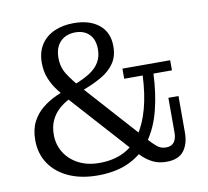

<svg xmlns="http://www.w3.org/2000/svg" viewBox="-78 -781 951 879"><g transform="rotate(-10 397.0 -341.0)"><path d="M687 -282H734V-113Q734 -59 709 -27Q684 5 629 5Q594 5 568.5 -7Q543 -19 522.5 -38Q502 -57 483 -78L241 -347Q218 -374 195.5 -402Q173 -430 158.5 -464Q144 -498 144 -540Q144 -589 166 -623.5Q188 -658 227.5 -676Q267 -694 319 -694Q393 -694 436.5 -658.5Q480 -623 480 -558Q480 -511 457.5 -479Q435 -447 397.5 -425.5Q360 -404 315 -387L290 -377Q263 -367 236.5 -353.5Q210 -340 188.5 -320Q167 -300 154 -272Q141 -244 141 -206Q141 -160 164 -123Q187 -86 228.5 -64.5Q270 -43 325 -43Q453 -43 517 -137Q581 -231 589 -403H503V-450H725V-403H639Q635 -311 615.5 -234.5Q596 -158 557 -103Q518 -48 456.5 -18Q395 12 308 12Q231 12 173.5 -14Q116 -40 84.5 -87Q53 -134 53 -196Q53 -246 71 -281Q89 -316 118.5 -340Q148 -364 182 -379.5Q216 -395 247 -407L283 -420Q321 -435 349 -453Q377 -471 392.5 -496.5Q408 -522 408 -557Q408 -602 384 -626.5Q360 -651 319 -651Q276 -651 249.5 -624.5Q223 -598 223 -548Q223 -505 245.5 -470.5Q268 -436 298 -402L560 -110Q577 -91 595 -75.5Q613 -60 637 -60Q663 -60 675 -76Q687 -92 687 -119Z"/></g></svg>

Font: Montagu Slab
Style: Bold
Weight: 700
Designer: Florian Karsten
Foundry: Florian Karsten
Version: Version 1.000